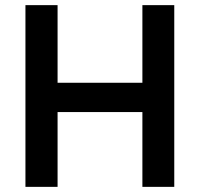

<svg xmlns="http://www.w3.org/2000/svg" viewBox="-20 -727 777 747"><path d="M79 0V-707H204V-405H534V-707H658V0H534V-291H204V0Z"/></svg>

Font: Onest SemiBold
Style: Regular
Weight: 600
Designer: Dmitri Voloshin, Andrey Kudryavtsev
Foundry: Dmitri Voloshin, Andrey Kudryavtsev
Version: Version 1.000;gftools[0.9.33]